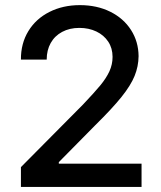

<svg xmlns="http://www.w3.org/2000/svg" viewBox="-20 -737 635 757"><path d="M62.5 -78.1 307.6 -325.2Q352.1 -372.1 375.5 -400.4Q398.9 -428.7 411.4 -455.8Q423.8 -482.9 423.8 -512.7Q423.8 -546.9 406.7 -572.8Q389.6 -598.6 359.9 -612.8Q330.1 -627 293 -627Q254.4 -627 225.1 -611.3Q195.8 -595.7 179.9 -567.4Q164.1 -539.1 164.1 -502H62.5Q62 -565.4 91.8 -614.3Q121.6 -663.1 174.8 -689.9Q228 -716.8 294.9 -716.8Q362.3 -716.8 414.8 -690.7Q467.3 -664.6 496.6 -618.7Q525.9 -572.8 526.4 -515.6Q525.9 -475.1 510.7 -437.7Q495.6 -400.4 459 -354.7Q422.4 -309.1 355.5 -243.2L211.9 -97.7V-91.8H538.1V0H62.5Z"/></svg>

Font: WEMIX Pretendard Medium
Style: Regular
Weight: 500
Designer: Base glyphs from Inter by Rasmus Andersson; Hangeul glyphs from Noto Sans CJK(Source Han Sans) by Jang Soo-young and Kan
Foundry: Kil Hyung-jin
Version: Version 1.000